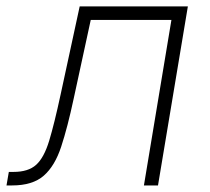

<svg xmlns="http://www.w3.org/2000/svg" viewBox="-34 -565 639 585"><path d="M-14.2 0 -7.1 -41.2H7.1Q52.2 -41.2 76.2 -62.9Q100.1 -84.5 115.8 -136Q131.4 -187.5 150.6 -276.6L208.8 -545.5H538.4L447.4 0H404.5L488.3 -504.3H242.5L190.7 -265.3Q171.9 -177.2 152.5 -118.3Q133.2 -59.3 99.3 -29.7Q65.3 0 2.8 0Z"/></svg>

Font: Inter Extra Light  BETA
Style: Italic
Weight: 200
Italic angle: 9.39999°
Designer: Rasmus Andersson
Foundry: rsms
Version: Version 3.011;git-f93a4a705